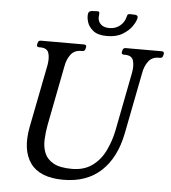

<svg xmlns="http://www.w3.org/2000/svg" viewBox="-57 -880 842 943"><g transform="rotate(5 364.0 -408.5)"><path d="M717 -660Q730 -660 728 -647L726 -640Q724 -627 711 -627H705Q672 -627 654 -603Q636 -579 630 -544L571 -242Q547 -121 476 -55Q405 11 290 11Q174 11 127.5 -53.5Q81 -118 103 -233L164 -544Q170 -579 162.5 -603Q155 -627 121 -627H115Q102 -627 104 -640L106 -647Q108 -660 121 -660H333Q347 -660 345 -647L343 -640Q341 -627 327 -627H322Q289 -627 271 -603Q253 -579 247 -544L190 -251Q183 -214 181.5 -177.5Q180 -141 192 -111.5Q204 -82 236 -64Q268 -46 327 -46Q387 -46 427 -75Q467 -104 490 -151Q513 -198 524 -251L581 -544Q587 -579 579.5 -603Q572 -627 538 -627H533Q520 -627 522 -640L524 -647Q526 -660 539 -660ZM442 -711Q397 -711 374 -729.5Q351 -748 344 -771.5Q337 -795 340 -812Q341 -819 345.5 -822.5Q350 -826 358 -827Q361 -827 368 -827.5Q375 -828 380 -828Q390 -829 393 -826Q396 -823 395 -812Q390 -785 405 -768Q420 -751 450 -751Q480 -751 501.5 -768Q523 -785 530 -812Q532 -823 536.5 -826Q541 -829 550 -828Q555 -828 562 -827.5Q569 -827 572 -827Q587 -825 584 -812Q581 -795 565 -771.5Q549 -748 518.5 -729.5Q488 -711 442 -711Z"/></g></svg>

Font: Young Serif Light
Style: Italic
Weight: 300
Italic angle: -10.979°
Designer: Bastien Sozeau
Foundry: NBR — Bastien Sozeau
Version: Version 5.001